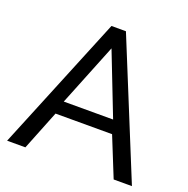

<svg xmlns="http://www.w3.org/2000/svg" viewBox="-127 -830 930 950"><g transform="rotate(20 338.5 -355.0)"><path d="M300.8 -710H377L667 0H570.8L486.8 -208H189L106 0H9.8ZM466.8 -277.8 338.9 -606 207 -277.8Z"/></g></svg>

Font: Rawline Medium
Style: Regular
Weight: 500
Designer: Matt McInerney, Pablo Impallari, Rodrigo Fuenzalida
Foundry: Matt McInerney, Pablo Impallari, Rodrigo Fuenzalida
Version: Version 4.020;PS 004.020;hotconv 1.0.88;makeotf.lib2.5.64775